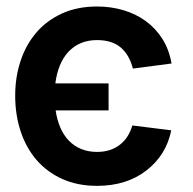

<svg xmlns="http://www.w3.org/2000/svg" viewBox="-20 -573 606 603"><path d="M284.8 -552.6Q327.8 -552.6 366.8 -541.2Q405.9 -529.8 437.1 -507.3Q468.4 -484.7 489.7 -451.3Q511 -418 518.8 -373.6L397.4 -357.6Q386 -401.6 358.5 -424.4Q331 -447.1 284.8 -447.1Q256.4 -447.1 233.8 -437.5Q211.3 -427.9 194.8 -410.2Q178.3 -392.4 168 -367.2Q157.7 -342 153.8 -311.1H321V-226.2H154.8Q159.1 -196.4 169.6 -172.2Q180 -148.1 196.4 -131.2Q212.7 -114.3 234.9 -105.1Q257.1 -95.9 284.8 -95.9Q307.2 -95.9 325.3 -101.9Q343.4 -108 357.2 -119Q371.1 -130 380.7 -145.2Q390.3 -160.5 395.6 -179L517.8 -163.7Q502.5 -86.6 440.3 -38Q377.8 10.7 284.8 10.7Q223.4 10.7 175.4 -11Q127.5 -32.7 94.6 -70.8Q61.8 -109 44.7 -160.9Q27.7 -212.7 27.7 -272.7Q27.7 -330.6 44.6 -381.6Q61.4 -432.5 93.9 -470.5Q126.4 -508.5 174.5 -530.5Q222.7 -552.6 284.8 -552.6Z"/></svg>

Font: Inter P Semi Bold
Style: Regular
Weight: 600
Designer: Rasmus Andersson
Foundry: rsms
Version: Version 3.018;git-588b23468